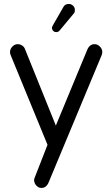

<svg xmlns="http://www.w3.org/2000/svg" viewBox="-20 -720 564 965"><path d="M262.7 -558.6Q273.4 -558.6 280.3 -567.4L347.7 -648.4Q356.4 -656.2 356.4 -668.9Q356.4 -687.5 340.8 -696.3Q334 -700.2 326.2 -700.2Q305.7 -700.2 297.9 -683.6Q297.9 -683.6 248 -596.7Q241.2 -585.9 241.2 -580.1Q241.2 -574.2 243.2 -571.3Q249 -558.6 262.7 -558.6ZM158.2 207Q169.9 224.6 188.5 224.6Q212.9 224.6 224.6 196.3L491.2 -443.4Q497.1 -459 491.2 -472.7Q488.3 -480.5 481.4 -486.3Q470.7 -498 455.1 -498Q430.7 -498 418.9 -470.7L260.7 -88.9L105.5 -473.6Q101.6 -484.4 91.3 -491.2Q81.1 -498 69.3 -498Q53.7 -498 42 -485.8Q30.3 -473.6 30.3 -458Q30.3 -450.2 34.2 -441.4L218.8 7.8L154.3 172.9Q151.4 179.7 151.4 185.1Q151.4 190.4 152.3 193.4Q154.3 201.2 158.2 207Z"/></svg>

Font: FakePearl
Style: Light
Weight: 350
Version: Version 1.2